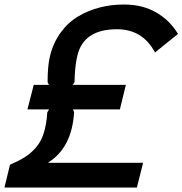

<svg xmlns="http://www.w3.org/2000/svg" viewBox="-35 -840 817 860"><path d="M762.2 -688 659.2 -605Q604 -709 488.8 -709Q340.8 -709 312 -592.8Q300.3 -545.9 298.8 -472.2L291 -460H528.8L502 -350.1H292L296.9 -336.9Q287.1 -179.2 182.1 -112.8V-110.8H606L578.1 0H-15.1L9.8 -102.1Q50.8 -120.1 77.1 -136.7Q103.5 -153.3 126.5 -179.9Q149.4 -206.5 161.4 -244.9Q173.3 -283.2 176.8 -336.9L185.1 -350.1H87.9L116.2 -460H184.1L178.2 -472.2Q178.2 -546.4 189 -588.9Q203.6 -648.9 237.1 -694.6Q270.5 -740.2 315.7 -766.8Q360.8 -793.5 412.1 -806.6Q463.4 -819.8 520 -819.8Q604 -819.8 665.5 -783.7Q727.1 -747.6 762.2 -688Z"/></svg>

Font: Sinkin Sans 500 Medium Italic
Style: Regular
Weight: 500
Italic angle: -112°
Designer: Keith Bates
Foundry: K-Type
Version: Sinkin Sans (version 1.0)  by Keith Bates   •   © 2014   www